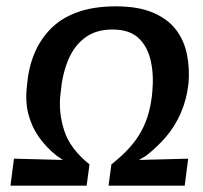

<svg xmlns="http://www.w3.org/2000/svg" viewBox="-20 -585 640 605"><path d="M13 0 24 -85 178 -81 159 -94Q125 -121 102 -154Q79 -187 69 -227Q59 -267 65 -315Q69 -368 87 -413Q105 -458 138 -492.5Q171 -527 222.5 -546Q274 -565 345 -565Q416 -565 462.5 -545Q509 -525 534.5 -491.5Q560 -458 569 -414Q578 -370 574 -322Q568 -271 550 -229.5Q532 -188 504 -155Q476 -122 440 -94L418 -81L573 -85L562 0H322L331 -67Q364 -93 387.5 -119Q411 -145 426 -173Q441 -201 449 -231.5Q457 -262 460 -296Q465 -351 454.5 -395.5Q444 -440 415.5 -466Q387 -492 334 -492Q282 -492 247.5 -466Q213 -440 194.5 -395Q176 -350 171 -292Q167 -262 170 -232Q173 -202 182.5 -173Q192 -144 212 -117.5Q232 -91 262 -67L253 0Z"/></svg>

Font: Alumni Sans
Style: Bold Italic
Weight: 700
Italic angle: -8°
Designer: Robert E. Leuschke
Foundry: Robert E. Leuschke
Version: Version 1.016